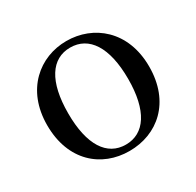

<svg xmlns="http://www.w3.org/2000/svg" viewBox="-125 -678 854 835"><g transform="rotate(-30 302.0 -261.0)"><path d="M301 15C441 15 558 -81 558 -261C558 -441 436 -537 301 -537C167 -537 46 -440 46 -261C46 -82 161 15 301 15ZM301 -17C207 -17 151 -101 151 -260C151 -420 207 -504 301 -504C395 -504 452 -420 452 -260C452 -101 395 -17 301 -17Z"/></g></svg>

Font: Noto Serif TC Medium
Style: Regular
Weight: 500
Designer: Ryoko NISHIZUKA 西塚涼子 (kana & ideographs); Frank Grießhammer (Latin, Greek & Cyrillic); Wenlong ZHANG 张文龙 (bopomofo); San
Foundry: Adobe
Version: Version 2.001;hotconv 1.1.0;makeotfexe 2.6.0